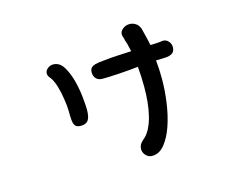

<svg xmlns="http://www.w3.org/2000/svg" viewBox="-81 -662 967 781"><g transform="rotate(-15 402.5 -272.0)"><path d="M482.4 -495.1Q478.5 -502 478.5 -509.8Q478.5 -523.4 491.2 -533.2Q503.9 -543 519.5 -543Q532.2 -543 543.9 -536.1Q555.7 -529.3 562.5 -512.7L571.3 -477.5Q573.2 -468.8 575.7 -459Q578.1 -449.2 580.1 -438.5Q591.8 -438.5 606.4 -439.5Q621.1 -440.4 632.8 -442.4Q647.5 -442.4 656.7 -431.6Q666 -420.9 666 -408.2Q666 -393.6 659.7 -386.2Q653.3 -378.9 642.1 -376Q630.9 -373 616.2 -373Q601.6 -373 585.9 -372.1Q587.9 -352.5 588.9 -332.5Q589.8 -312.5 589.8 -293Q589.8 -245.1 582.5 -193.4Q575.2 -141.6 560.5 -99.1Q545.9 -56.6 523.4 -28.8Q501 -1 470.7 -1Q455.1 -1 444.3 -12.7Q433.6 -24.4 433.6 -39.1Q433.6 -58.6 451.2 -73.2Q468.8 -86.9 480.5 -109.4Q492.2 -131.8 499 -159.7Q505.9 -187.5 508.8 -218.3Q511.7 -249 511.7 -280.3Q511.7 -302.7 510.7 -324.2Q509.8 -345.7 507.8 -366.2Q463.9 -361.3 422.4 -358.9Q380.9 -356.4 357.4 -356.4Q337.9 -356.4 329.1 -367.2Q320.3 -377.9 320.3 -391.6Q320.3 -405.3 326.2 -411.6Q332 -418 344.2 -421.4Q356.4 -424.8 375.5 -426.3Q394.5 -427.7 420.9 -430.7L498 -434.6L490.2 -467.8Q487.3 -475.6 485.4 -482.4Q483.4 -489.3 482.4 -495.1ZM152.3 -415Q142.6 -424.8 142.6 -435.5Q142.6 -447.3 153.3 -456.1Q164.1 -464.8 176.8 -464.8Q204.1 -464.8 220.7 -437.5Q237.3 -410.2 246.6 -374Q255.9 -337.9 259.3 -302.7Q262.7 -267.6 262.7 -252Q262.7 -220.7 253.4 -207.5Q244.1 -194.3 222.7 -194.3Q205.1 -194.3 198.7 -202.6Q192.4 -210.9 190.9 -226.6Q189.5 -242.2 189.5 -264.6Q189.5 -287.1 184.6 -315.4Q180.7 -344.7 172.4 -372.1Q164.1 -399.4 152.3 -415Z"/></g></svg>

Font: Gamja Flower
Style: Regular
Weight: 400
Designer: YoonDesign Inc.
Foundry: YoonDesign Inc.
Version: Version 3.00;build 20171102